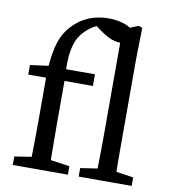

<svg xmlns="http://www.w3.org/2000/svg" viewBox="-83 -820 794 892"><g transform="rotate(10 313.5 -374.0)"><path d="M37 0V-40L147 -57H178L297 -40V0ZM116 0Q117 -35 117.5 -70.5Q118 -106 118.5 -141.5Q119 -177 119 -212V-426H35V-471L149 -486L119 -466Q124 -522 132 -560.5Q140 -599 154.5 -628Q169 -657 195 -683Q218 -706 244.5 -720.5Q271 -735 300 -741.5Q329 -748 358 -748Q403 -748 439.5 -734Q476 -720 484 -692Q483 -674 468 -660Q453 -646 429 -646Q403 -646 375.5 -659.5Q348 -673 320 -695L292 -719L297 -723H336L341 -716Q307 -704 286.5 -690.5Q266 -677 248 -657Q229 -636 218.5 -606Q208 -576 205 -536Q202 -496 206 -443V-212Q206 -177 206.5 -141.5Q207 -106 207 -70.5Q207 -35 208 0ZM163 -426V-481H340V-426ZM348 0V-40L460 -57H485L598 -40V0ZM427 0Q428 -35 428.5 -70.5Q429 -106 429.5 -141.5Q430 -177 430 -212V-709L501 -738L519 -732L516 -594V-212Q516 -177 516 -141.5Q516 -106 516.5 -70.5Q517 -35 518 0Z"/></g></svg>

Font: Source Serif 4 18pt
Style: Regular
Weight: 400
Designer: Frank Grießhammer
Foundry: Adobe Systems Incorporated
Version: Version 4.004;hotconv 1.0.116;makeotfexe 2.5.65601